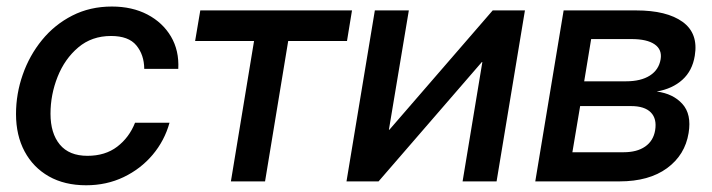

<svg xmlns="http://www.w3.org/2000/svg" viewBox="-20 -547 2148 579"><path d="M239.7 11.7Q174.8 11.7 127.4 -15.1Q80.1 -42 54.2 -90.3Q28.3 -138.7 28.3 -203.1Q28.3 -264.2 48.6 -322Q68.8 -379.9 106.7 -426.3Q144.5 -472.7 198 -500Q251.5 -527.3 317.4 -527.3Q378.4 -527.3 424.6 -503.2Q470.7 -479 495.6 -436.8Q520.5 -394.5 517.6 -339.4H415Q414.6 -381.8 391.1 -410.2Q367.7 -438.5 314.9 -438.5Q256.8 -438.5 216.1 -404.1Q175.3 -369.6 153.8 -315.7Q132.3 -261.7 132.3 -204.1Q132.3 -145 160.4 -111.1Q188.5 -77.1 243.7 -77.1Q297.4 -77.1 333.5 -104.7Q369.6 -132.3 387.2 -176.8H491.2Q476.1 -122.6 440.2 -80.1Q404.3 -37.6 352.8 -12.9Q301.3 11.7 239.7 11.7Z M676.3 0 746.1 -423.3H568.4L584 -515.6H1041.5L1026.4 -423.3H849.1L779.3 0Z M1477.5 0H1375L1434.6 -359.9H1433.1L1121.6 0H1024.9L1110.4 -515.6H1212.9L1152.8 -155.8H1154.3L1465.8 -515.6H1563Z M1594.2 0 1679.7 -515.6H1898.4Q1990.7 -515.6 2038.6 -481Q2086.4 -446.3 2075.2 -378.9Q2067.9 -333.5 2037.8 -306.4Q2007.8 -279.3 1960.4 -271Q2009.8 -264.6 2037.8 -233.6Q2065.9 -202.6 2056.6 -146Q2045.9 -79.6 1991.5 -39.8Q1937 0 1848.1 0ZM1706.1 -87.9H1860.4Q1900.9 -87.9 1925.5 -105Q1950.2 -122.1 1955.6 -153.8Q1961.4 -189 1942.6 -208Q1923.8 -227.1 1883.3 -227.1H1729.5ZM1741.7 -301.8H1867.7Q1912.6 -301.8 1939.7 -319.1Q1966.8 -336.4 1972.2 -368.2Q1977.1 -397.5 1954.1 -413.3Q1931.2 -429.2 1884.3 -429.2H1762.7Z"/></svg>

Font: Inter Display Medium
Style: Italic
Weight: 500
Italic angle: -9.39999°
Designer: Rasmus Andersson
Foundry: rsms
Version: Version 4.000;git-a52131595